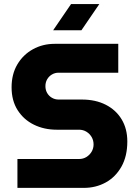

<svg xmlns="http://www.w3.org/2000/svg" viewBox="-20 -913 666 933"><path d="M64.7 0V-140.3H363.7Q384 -140.3 399.8 -150Q415.7 -159.7 425.2 -175.8Q434.7 -192 434.7 -211Q434.7 -231 425.2 -247.2Q415.7 -263.3 399.8 -273Q384 -282.7 363.7 -282.7H255.7Q194.7 -282.7 145 -307Q95.3 -331.3 65.8 -377.5Q36.3 -423.7 36.3 -488.7Q36.3 -552.7 64.3 -600Q92.3 -647.3 140 -673.7Q187.7 -700 245.7 -700H554.7V-559.7H264.7Q246.7 -559.7 231.8 -550.7Q217 -541.7 208.8 -527Q200.7 -512.3 200.7 -494.3Q200.7 -476.3 208.8 -461.7Q217 -447 231.8 -438.2Q246.7 -429.3 264.7 -429.3H377.7Q444.7 -429.3 494.3 -403.8Q544 -378.3 571.3 -332.7Q598.7 -287 598.7 -225.7Q598.7 -154 570.2 -103.3Q541.7 -52.7 493.7 -26.3Q445.7 0 387.7 0ZM238.3 -766 325.3 -893.3H462.7L375.7 -766Z"/></svg>

Font: MuseoModerno Thin
Style: Regular
Weight: 100
Designer: Pablo Cosgaya, Héctor Gatti, Marcela Romero, and the Authors of The MuseoModerno Project.
Foundry: Omnibus-Type Team
Version: Version 1.003